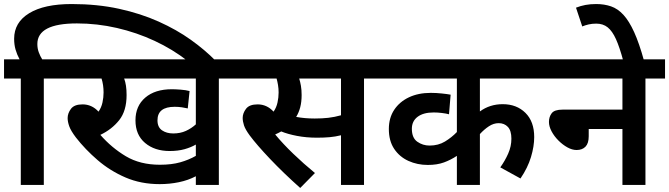

<svg xmlns="http://www.w3.org/2000/svg" viewBox="-20 -916 3314 951"><path d="M83 -527H0V-622H77Q64 -646 57 -670.5Q50 -695 50 -724Q50 -805 124.5 -850.5Q199 -896 335 -896Q462 -896 569.5 -872.5Q677 -849 766 -809Q855 -769 925 -719Q995 -669 1048 -615H908Q835 -672 746 -713.5Q657 -755 559 -777.5Q461 -800 361 -800Q165 -800 165 -698Q165 -676 172 -657Q179 -638 189 -622H295V-527H197V0H83Z M1064 -527V0H950V-43Q912 -23 866 -13.5Q820 -4 771 -4Q678 -4 601.5 -37Q525 -70 463.5 -123Q402 -176 356 -235Q331 -268 323 -290.5Q315 -313 315 -331Q315 -355 331.5 -377Q348 -399 389 -399Q435 -399 468 -363Q482 -383 487.5 -408Q493 -433 493 -458Q493 -495 483 -527H281V-622H1162V-527ZM838 -255Q873 -255 900.5 -267.5Q928 -280 950 -300V-527H595Q601 -511 604 -491Q607 -471 607 -445Q607 -367 570.5 -321Q534 -275 477 -248Q533 -184 603.5 -142Q674 -100 772 -100Q830 -100 872.5 -112Q915 -124 950 -144V-200Q926 -186 894 -177Q862 -168 820 -168Q746 -168 698.5 -208Q651 -248 651 -320Q651 -391 699.5 -432.5Q748 -474 831 -474Q848 -474 874.5 -472Q901 -470 919 -465L910 -379Q897 -382 880.5 -384.5Q864 -387 845 -387Q760 -387 760 -320Q760 -286 782.5 -270.5Q805 -255 838 -255Z M1783 -527V0H1669V-246Q1641 -239 1612.5 -236.5Q1584 -234 1550 -234Q1497 -234 1450.5 -243Q1404 -252 1373 -265Q1359 -257 1343 -250Q1382 -203 1433 -154Q1484 -105 1540 -59L1467 15Q1384 -59 1318 -128.5Q1252 -198 1217 -245Q1195 -275 1188.5 -295Q1182 -315 1182 -332Q1182 -355 1198.5 -377Q1215 -399 1256 -399Q1302 -399 1335 -363Q1349 -383 1354.5 -408Q1360 -433 1360 -458Q1360 -477 1357 -495Q1354 -513 1350 -527H1148V-622H1881V-527ZM1539 -329Q1576 -329 1606.5 -332.5Q1637 -336 1669 -345V-527H1462Q1467 -511 1470.5 -491Q1474 -471 1474 -445Q1474 -411 1467 -384.5Q1460 -358 1447 -337Q1468 -333 1491 -331Q1514 -329 1539 -329Z M2680 -527H2357V-364Q2406 -400 2470 -400Q2539 -400 2582.5 -357Q2626 -314 2626 -237Q2626 -191 2610 -138Q2594 -85 2558 -32L2458 -87Q2481 -119 2497 -155Q2513 -191 2513 -229Q2513 -269 2495.5 -287.5Q2478 -306 2450 -306Q2425 -306 2401.5 -290.5Q2378 -275 2357 -252V0H2243V-144Q2213 -124 2179 -111.5Q2145 -99 2099 -99Q2047 -99 2003 -119Q1959 -139 1932.5 -178.5Q1906 -218 1906 -277Q1906 -332 1932.5 -372Q1959 -412 2005.5 -434Q2052 -456 2114 -456Q2140 -456 2168.5 -453Q2197 -450 2212 -447L2204 -350Q2189 -354 2168 -356.5Q2147 -359 2128 -359Q2077 -359 2048.5 -337.5Q2020 -316 2020 -278Q2020 -233 2047 -214Q2074 -195 2108 -195Q2151 -195 2184 -215Q2217 -235 2243 -262V-527H1866V-622H2680Z M2666 -622H3274V-527H3177V0H3063V-277H2896V-241Q2896 -206 2880 -189.5Q2864 -173 2836 -173Q2814 -173 2790.5 -186Q2767 -199 2746 -220Q2725 -241 2712 -265.5Q2699 -290 2699 -312Q2699 -337 2712.5 -355Q2726 -373 2766 -373H3063V-527H2666Z M3067 -615Q3049 -682 3031 -722Q3013 -762 2990 -780.5Q2967 -799 2933 -799Q2913 -799 2895.5 -795Q2878 -791 2864 -785L2833 -878Q2856 -887 2880 -891.5Q2904 -896 2933 -896Q2973 -896 3006.5 -884.5Q3040 -873 3068 -842.5Q3096 -812 3121 -757Q3146 -702 3170 -615Z"/></svg>

Font: Noto Sans Devanagari UI SemiBold
Style: Regular
Weight: 600
Designer: Jelle Bosma - Monotype Design Team
Foundry: Monotype Imaging Inc.
Version: Version 2.003; ttfautohint (v1.8.4.7-5d5b)